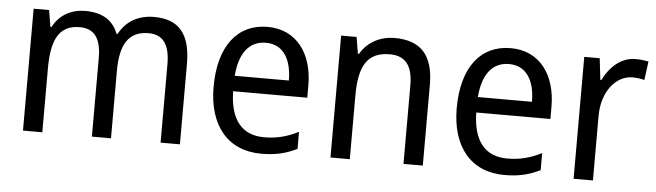

<svg xmlns="http://www.w3.org/2000/svg" viewBox="-41 -754 2875 841"><g transform="rotate(5 1397.0 -334.0)"><path d="M607 -612C541 -612 486 -584 454 -524H449C428 -581 380 -612 305 -612C245 -612 192 -585 163 -529H158L146 -602H78V-66H163V-345C163 -466 191 -539 286 -539C350 -539 381 -499 381 -412V-66H465V-362C465 -477 500 -539 589 -539C652 -539 683 -498 683 -411V-66H768V-419C768 -553 715 -612 607 -612Z M1106 -612C974 -612 893 -509 893 -330C893 -160 979 -56 1126 -56C1189 -56 1234 -67 1283 -91V-166C1233 -141 1189 -129 1132 -129C1035 -129 982 -193 980 -318H1306V-372C1306 -513 1233 -612 1106 -612ZM1105 -542C1184 -542 1219 -475 1219 -386H981C989 -487 1032 -542 1105 -542Z M1665 -612C1604 -612 1546 -584 1515 -529H1510L1498 -602H1430V-66H1515V-344C1515 -474 1549 -539 1650 -539C1720 -539 1751 -496 1751 -411V-66H1836V-421C1836 -553 1778 -612 1665 -612Z M2175 -612C2043 -612 1962 -509 1962 -330C1962 -160 2048 -56 2195 -56C2258 -56 2303 -67 2352 -91V-166C2302 -141 2258 -129 2201 -129C2104 -129 2051 -193 2049 -318H2375V-372C2375 -513 2302 -612 2175 -612ZM2174 -542C2253 -542 2288 -475 2288 -386H2050C2058 -487 2101 -542 2174 -542Z M2724 -612C2660 -612 2612 -567 2582 -507H2578L2567 -602H2499V-66H2584V-350C2584 -457 2645 -531 2718 -531C2735 -531 2755 -528 2770 -524L2781 -606C2764 -610 2743 -612 2724 -612Z"/></g></svg>

Font: Noto Sans Malayalam UI SemiCondensed
Style: Regular
Weight: 400
Width: 4
Designer: Jelle Bosma - Monotype Design Team
Foundry: Monotype Imaging Inc.
Version: Version 2.104